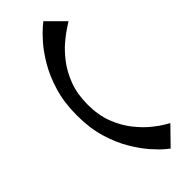

<svg xmlns="http://www.w3.org/2000/svg" viewBox="-264 -629 855 855"><g transform="rotate(-45 163.5 -202.0)"><path d="M232.7 199Q232.7 199 213.3 183.2Q194 167.3 165.8 135.5Q137.7 103.7 109 55.8Q80.3 8 61 -55.8Q41.7 -119.7 41.7 -200Q41.7 -280.7 61 -345.2Q80.3 -409.7 109 -458.2Q137.7 -506.7 165.8 -538.5Q194 -570.3 213.3 -586.7Q232.7 -603 232.7 -603L312 -523.7Q308.3 -520.7 286.8 -507.2Q265.3 -493.7 235.7 -468.7Q206 -443.7 177 -406Q148 -368.3 128.8 -317.2Q109.7 -266 109.7 -200Q109.7 -133 130.2 -81Q150.7 -29 180.7 8.3Q210.7 45.7 240.8 70Q271 94.3 291.5 106Q312 117.7 312 117.7Z"/></g></svg>

Font: Darker Grotesque Light
Style: Regular
Weight: 300
Designer: Gabriel Lam
Foundry: TypeRant
Version: Version 1.000;gftools[0.9.28]